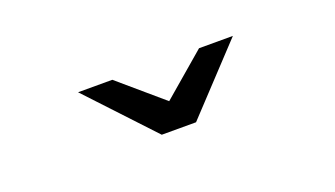

<svg xmlns="http://www.w3.org/2000/svg" viewBox="-31 -1062 762 437"><g transform="rotate(-20 350.0 -843.0)"><path d="M308 -765 162 -921H245L350 -831L455 -921H537L391 -765Z"/></g></svg>

Font: Undotted
Style: Regular
Weight: 400
Designer: Delve Withrington, Dave Bailey, Thomas Jockin
Foundry: Delve Fonts LLC
Version: Version 4.000